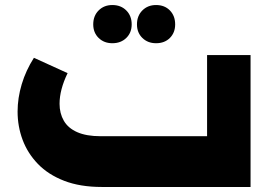

<svg xmlns="http://www.w3.org/2000/svg" viewBox="-20 -744 1079 764"><path d="M385 0Q299 0 235.5 -24.5Q172 -49 131 -91.5Q90 -134 70 -187.5Q50 -241 50 -300Q50 -354 66.5 -409Q83 -464 115 -514L249 -453Q233 -420 225 -389.5Q217 -359 217 -331Q217 -293 234 -263.5Q251 -234 287.5 -218Q324 -202 380 -202H804V-525H977V0ZM601 -572Q568 -572 546.5 -593Q525 -614 525 -647Q525 -681 546.5 -702.5Q568 -724 601 -724Q635 -724 656 -702.5Q677 -681 677 -647Q677 -614 656 -593Q635 -572 601 -572ZM427 -572Q394 -572 372.5 -593Q351 -614 351 -647Q351 -681 372.5 -702.5Q394 -724 427 -724Q461 -724 482.5 -702.5Q504 -681 504 -647Q504 -614 482.5 -593Q461 -572 427 -572Z"/></svg>

Font: Alexandria ExtraBold
Style: Regular
Weight: 800
Designer: Mohamed Gaber
Foundry: Kief Type Foundry
Version: Version 5.100